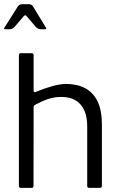

<svg xmlns="http://www.w3.org/2000/svg" viewBox="-23 -908 610 928"><path d="M150.3 -463.8Q237.5 -500 293 -502.5Q348.8 -502.5 388.1 -482Q427.3 -461.5 448.4 -418.4Q469.5 -375.3 469.5 -304.5V-10.3Q469.5 0 460 0H407.8Q398.5 0 398.5 -9.3V-297.2Q398.5 -365.7 366.6 -402.6Q334.7 -439.5 273.3 -439.5Q241.2 -439.5 210.2 -429.7Q179.8 -419.2 145.3 -400.7Q140.5 -397.7 139.5 -391.8L139 -10.3Q139 0 129.7 0H78.3Q68.3 0 68.3 -9.2V-641.5Q68.3 -650.8 77.7 -650.8H128.8Q139.5 -650.7 139.5 -641.5V-470.3Q139.7 -459.5 150.3 -463.8ZM-1.5 -774.7 63.8 -877.7Q70.8 -887.8 86 -887.8H115.7Q129.8 -887.8 136.7 -876.8L198.7 -774.8Q204.3 -766.5 193.7 -766.7H173.8Q159.7 -766.8 149 -779L106.3 -829.3Q99.7 -839 91.2 -829.3L47.5 -778Q37.8 -766.8 24.5 -766.7H3.5Q-6.8 -766.7 -1.5 -774.7Z"/></svg>

Font: Vivano Light
Style: Regular
Weight: 300
Designer: Joe Prince, Josias Burgherr
Version: Version 2.064;September 19, 2022;FontCreator 14.0.0.2877 64-